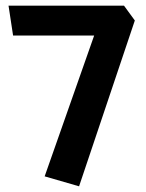

<svg xmlns="http://www.w3.org/2000/svg" viewBox="-20 -586 514 675"><path d="M258 69 454 -514 416 -566H10L26 -461H311L137 34Z"/></svg>

Font: Catamaran
Style: Bold
Weight: 700
Designer: Pria Ravichandran
Version: Version 2.000